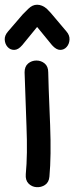

<svg xmlns="http://www.w3.org/2000/svg" viewBox="-44 -786 314 812"><path d="M165 -39Q173 -126 168 -257Q160 -451 160 -480Q160 -505 145 -517.5Q130 -530 110 -530Q90 -530 75 -517.5Q60 -505 60 -480Q60 -466 68 -253Q73 -132 65 -49Q63 -24 76.5 -10Q90 4 110 5.5Q130 7 146.5 -4Q163 -15 165 -39ZM50 -595 113 -672Q162 -612 176 -595Q194 -575 210.5 -575Q227 -575 238 -587.5Q249 -600 250 -618.5Q251 -637 237 -653Q213 -681 188 -711Q172 -731 154 -749Q134 -766 113 -766Q93 -766 76 -749Q67 -740 52 -725L-10 -653Q-25 -636 -24 -618Q-23 -600 -12 -587.5Q-1 -575 16 -575Q33 -575 50 -595Z"/></svg>

Font: Balsamiq Sans
Style: Regular
Weight: 400
Designer: Michael Angeles
Foundry: Balsamiq SRL
Version: Version 1.020; ttfautohint (v1.8.4.7-5d5b);gftools[0.9.26]